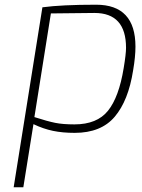

<svg xmlns="http://www.w3.org/2000/svg" viewBox="-20 -558 602 815"><path d="M160 -527Q242 -538 388 -538Q555 -538 555 -360Q555 -317 545 -259Q525 -131 467 -62.5Q409 6 297 6Q246 6 205 -2.5Q164 -11 122 -31L79 237H38ZM505 -269Q515 -329 515 -355Q515 -503 381 -503L196 -501L126 -61Q182 -43 214.5 -36.5Q247 -30 296 -30Q392 -30 438.5 -88Q485 -146 505 -269Z"/></svg>

Font: Exo ExtraLight
Style: Italic
Weight: 275
Italic angle: -9°
Designer: Natanael Gama
Foundry: Natanael Gama
Version: Version 1.500; ttfautohint (v1.6)